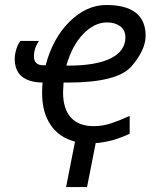

<svg xmlns="http://www.w3.org/2000/svg" viewBox="-20 -565 633 770"><path d="M409.2 -475.1Q358.9 -475.1 314 -429Q269 -382.8 246.1 -301.8H252.9Q366.2 -301.8 424.6 -331.3Q482.9 -360.8 482.9 -415Q482.9 -443.8 462.2 -459.5Q441.4 -475.1 409.2 -475.1ZM116.2 -338.9Q116.2 -303.2 153.8 -303.2H163.1Q191.4 -411.1 258.8 -478Q326.2 -544.9 406.2 -544.9Q563.5 -544.9 564 -421.9Q564 -364.7 507.6 -299.3Q451.2 -233.9 252 -233.9H234.9L232.9 -194.8Q232.9 -128.4 264.2 -93.8Q295.4 -59.1 356 -59.1Q392.6 -59.1 427.5 -71Q462.4 -83 500 -100.1V-28.8Q430.7 4.4 363.8 8.8L329.1 185.1H245.1L280.8 2.9Q216.8 -13.7 182.9 -64.2Q148.9 -114.7 148.9 -190.9Q148.9 -218.8 150.9 -233.9Q39.1 -235.8 39.1 -329.1Q39.1 -348.1 45.9 -369.1Q52.7 -390.1 62 -400.9H136.2Q116.2 -371.6 116.2 -338.9Z"/></svg>

Font: OpenSans-Italic
Style: Italic
Weight: 400
Italic angle: -12°
Foundry: Ascender Corporation
Version: Version 1.10